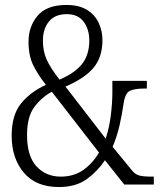

<svg xmlns="http://www.w3.org/2000/svg" viewBox="-20 -744 647 774"><path d="M217 10Q125 10 76 -48Q27 -106 27 -197Q27 -280 64.5 -326.5Q102 -373 165 -402Q132 -444 113.5 -482Q95 -520 95 -576Q95 -637 131.5 -680.5Q168 -724 248 -724Q299 -724 331 -704Q363 -684 378 -651.5Q393 -619 393 -582Q393 -515 358 -472Q323 -429 244 -395L406 -185Q421 -231 427 -281Q433 -331 433 -373V-418H572V-387H560Q524 -387 504 -378Q484 -369 478 -325Q472 -283 462 -239Q452 -195 434 -152L513 -56Q525 -41 541.5 -36.5Q558 -32 591 -32H600V0H481L403 -98Q374 -54 330 -22Q286 10 217 10ZM220 -423Q283 -450 311.5 -487Q340 -524 340 -581Q340 -625 317.5 -656Q295 -687 249 -687Q202 -687 177.5 -657.5Q153 -628 153 -580Q153 -537 168.5 -503Q184 -469 220 -423ZM225 -32Q278 -32 316 -59Q354 -86 379 -129L189 -374Q149 -353 119 -313.5Q89 -274 89 -199Q89 -115 127 -73.5Q165 -32 225 -32Z"/></svg>

Font: Noto Serif Tamil Condensed Light
Style: Italic
Weight: 300
Width: 3
Italic angle: -12°
Designer: Indian Type Foundry, Tom Grace, and the Monotype Design Team
Foundry: Monotype Imaging Inc.
Version: Version 2.003; ttfautohint (v1.8.4.7-5d5b)